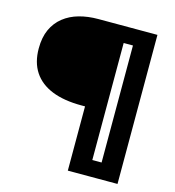

<svg xmlns="http://www.w3.org/2000/svg" viewBox="-119 -760 927 1019"><g transform="rotate(15 345.0 -250.5)"><path d="M347 159V-194H327Q231 -194 165 -220.5Q99 -247 64.5 -299Q30 -351 30 -428Q30 -489 50 -532.5Q70 -576 106 -604.5Q142 -633 190 -646.5Q238 -660 295 -660H458V159ZM393 159V71H580V159ZM509 159V-660H620V159ZM369 -572V-660H605V-572Z"/></g></svg>

Font: Bricolage Grotesque 24pt
Style: Bold
Weight: 700
Designer: Mathieu Triay
Foundry: Atelier Triay
Version: Version 1.001;gftools[0.9.33.dev8+g029e19f]